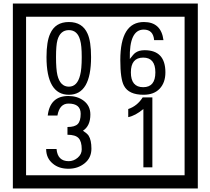

<svg xmlns="http://www.w3.org/2000/svg" viewBox="-20 -980 1195 1090"><path d="M1103 90H53V-960H1103ZM1028 15V-885H128V15ZM497 -656Q497 -442 371 -442Q244 -442 244 -656Q244 -744 265 -789Q294 -855 371 -855Q448 -855 477 -789Q497 -745 497 -656ZM444 -656Q444 -723 435 -752Q420 -809 371 -809Q322 -809 306 -752Q298 -723 298 -656Q298 -587 306 -553Q322 -488 371 -488Q419 -488 435 -554Q444 -587 444 -656ZM919 -569Q919 -511 886.5 -476.5Q854 -442 795 -442Q711 -442 684 -493Q663 -531 663 -639Q663 -855 797 -855Q895 -855 908 -752H855Q850 -812 796 -812Q713 -812 717 -645Q738 -673 748 -680Q768 -695 801 -695Q919 -695 919 -569ZM862 -569Q862 -653 793 -653Q723 -653 723 -569Q723 -485 793 -485Q862 -485 862 -569ZM499 -136Q499 -84 460.5 -53Q422 -22 369 -22Q314 -22 280 -51Q242 -82 242 -134H301Q307 -65 370 -65Q398 -65 421 -84.5Q444 -104 444 -132Q444 -177 426 -196Q408 -215 363 -215V-259Q405 -259 421.5 -276Q438 -293 438 -334Q438 -392 369 -392Q318 -392 306 -324H251Q264 -435 368 -435Q419 -435 454 -409Q493 -380 493 -330Q493 -265 451 -238Q475 -222 483 -210Q499 -185 499 -136ZM845 -30H794V-361Q748 -323 708 -315V-361Q759 -378 790 -427H845Z"/></svg>

Font: Unicode BMP Fallback SIL
Style: Regular
Weight: 400
Foundry: NRSI, SIL International
Version: Version 5.1 Based on Unicode 5.1